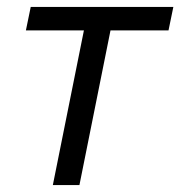

<svg xmlns="http://www.w3.org/2000/svg" viewBox="-20 -536 522 556"><path d="M133 0H210L300 -448H468L482 -516H69L55 -448H223Z"/></svg>

Font: Braiins Sans
Style: Italic
Weight: 400
Italic angle: -11.31°
Designer: Mike Abbink, Paul van der Laan, Pieter van Rosmalen, Jiri Chlebus, Lubos Buracinsky
Foundry: Bold Monday, Sudetype
Version: Version 1.000;hotconv 1.0.109;makeotfexe 2.5.65596